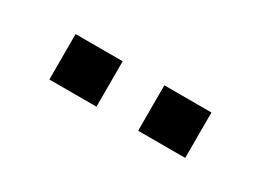

<svg xmlns="http://www.w3.org/2000/svg" viewBox="-21 -857 542 399"><g transform="rotate(30 250.0 -657.5)"><path d="M300 -603V-712H413V-603ZM87 -603V-712H200V-603Z"/></g></svg>

Font: Nunito Sans 10pt SemiExpanded SemiBold
Style: Regular
Weight: 600
Width: 6
Designer: Vernon Adams
Foundry: Vernon Adams
Version: Version 3.101;gftools[0.9.27]